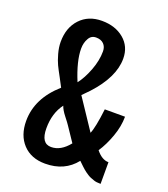

<svg xmlns="http://www.w3.org/2000/svg" viewBox="-159 -995 973 1115"><g transform="rotate(20 328.0 -437.5)"><path d="M250 -93.8Q309.6 -93.8 359.4 -156.2L299.3 -245.6Q293 -255.9 267.6 -288.1Q242.2 -320.3 234.9 -343.8Q187.5 -281.2 187.5 -187.5Q187.5 -93.8 250 -93.8ZM343.8 -718.8Q343.8 -747.1 326.7 -764.2Q309.6 -781.2 279.3 -781.2Q249 -781.2 234.4 -753.9Q218.8 -726.6 218.8 -690.9Q218.8 -614.3 266.1 -500Q296.9 -539.1 320.3 -600.6Q343.8 -662.1 343.8 -718.8ZM593.8 -406.2Q593.8 -346.7 570.8 -282.7Q547.9 -218.8 516.1 -170.9Q552.7 -125 593.8 -125V8.8Q566.4 8.8 551.8 3.4Q537.1 -2 529.3 -4.9Q521.5 -7.8 510.7 -14.6Q500 -22.5 494.6 -25.4Q489.7 -28.3 478.5 -38.1Q467.8 -48.3 463.9 -51.3Q460.4 -54.2 437.5 -76.7Q370.1 8.8 250 8.8Q163.1 8.8 112.8 -44.9Q62.5 -98.6 62.5 -187.5Q62.5 -327.1 187.5 -437.5Q180.7 -452.1 159.2 -491.2Q137.7 -530.3 126.5 -553.7Q115.2 -577.1 104.5 -615.2Q93.8 -653.3 93.8 -687.5Q93.8 -775.4 144.5 -829.6Q195.3 -883.8 278.3 -883.8Q361.3 -883.8 415 -838.9Q468.8 -793.9 468.8 -718.8Q468.8 -604.5 353.5 -479.5Q335.9 -460.9 312.5 -437.5L437.5 -250Q454.6 -288.6 468.8 -406.2Z"/></g></svg>

Font: Oswald
Style: Book
Weight: 400
Designer: vernon adams
Foundry: vernon adams
Version: Version 1.000